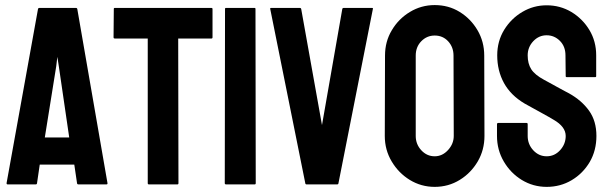

<svg xmlns="http://www.w3.org/2000/svg" viewBox="-20 -727 2401 757"><path d="M5.9 -4.9 129.9 -691.9Q130.9 -695.8 134.8 -695.8H279.8Q283.7 -695.8 284.7 -691.9L403.8 -4.9Q404.3 0 399.9 0H289.1Q284.2 0 283.7 -4.9L272.9 -78.1H136.7L126 -4.9Q125.5 0 121.1 0H9.8Q5.9 0 5.9 -4.9ZM201.7 -465.8 156.7 -185.1H252.9L211.9 -465.8L206.1 -502.9Z M679.7 0H566.9Q562.5 0 562.5 -4.9V-575.2H432.6Q427.7 -575.2 427.7 -580.1L428.7 -691.9Q428.7 -695.8 432.6 -695.8H812.5Q817.9 -695.8 817.9 -691.9V-580.1Q817.9 -575.2 814 -575.2H682.6L683.6 -4.9Q683.6 0 679.7 0Z M984.4 0H871.1Q866.2 0 866.2 -4.9L867.2 -691.9Q867.2 -695.8 871.1 -695.8H983.4Q987.3 -695.8 987.3 -691.9L988.3 -4.9Q988.3 0 984.4 0Z M1309.6 0H1188.5Q1184.1 0 1183.6 -4.9L1045.4 -691.9Q1044.4 -695.8 1049.3 -695.8H1162.6Q1166.5 -695.8 1167.5 -691.9L1249.5 -233.9L1329.6 -691.9Q1330.6 -695.8 1334.5 -695.8H1446.3Q1451.7 -695.8 1450.2 -691.9L1314.5 -4.9Q1314 0 1309.6 0Z M1693.8 9.8Q1640.6 9.8 1595.7 -17.6Q1551.3 -44.9 1524.2 -90.6Q1497.1 -136.2 1497.1 -190.9L1498 -507.8Q1498 -563.5 1524.9 -607.9Q1551.3 -652.8 1596.2 -679.9Q1641.1 -707 1693.8 -707Q1748.5 -707 1792 -680.2Q1835.9 -653.3 1862.5 -608.2Q1889.2 -563 1889.2 -507.8L1890.1 -190.9Q1890.1 -136.2 1863.8 -90.8Q1836.9 -44.9 1792.5 -17.6Q1748 9.8 1693.8 9.8ZM1693.8 -110.8Q1724.1 -110.8 1746.6 -135.5Q1769 -160.2 1769 -190.9L1768.1 -507.8Q1768.1 -541 1747.1 -564Q1726.1 -586.9 1693.8 -586.9Q1663.1 -586.9 1641.1 -564.5Q1619.1 -542 1619.1 -507.8V-190.9Q1619.1 -158.2 1641.1 -134.5Q1663.1 -110.8 1693.8 -110.8Z M2135.3 9.8Q2082 9.8 2037.1 -17.6Q1992.7 -44.9 1966.1 -90.6Q1939.5 -136.2 1939.5 -190.9V-236.8Q1939.5 -242.2 1944.3 -242.2H2056.6Q2060.5 -242.2 2060.5 -236.8V-190.9Q2060.5 -158.2 2082.5 -134.5Q2104.5 -110.8 2135.3 -110.8Q2166.5 -110.8 2188.5 -135Q2210.4 -159.2 2210.4 -190.9Q2210.4 -227.5 2162.6 -254.9Q2154.8 -259.8 2142.3 -266.8Q2129.9 -273.9 2112.8 -283.2Q2095.7 -292.5 2079.6 -301.5Q2063.5 -310.5 2048.3 -318.8Q1993.7 -351.1 1967 -399.7Q1940.4 -448.2 1940.4 -508.8Q1940.4 -564.5 1967.8 -609.4Q1995.1 -653.8 2039.3 -679.9Q2083.5 -706.1 2135.3 -706.1Q2188.5 -706.1 2232.9 -679.7Q2277.3 -652.8 2304 -608.4Q2330.6 -564 2330.6 -508.8V-426.8Q2330.6 -422.9 2326.7 -422.9H2214.4Q2210.4 -422.9 2210.4 -426.8L2209.5 -508.8Q2209.5 -543.9 2187.5 -565.9Q2165.5 -587.9 2135.3 -587.9Q2104.5 -587.9 2082.5 -564.5Q2060.5 -541 2060.5 -508.8Q2060.5 -476.1 2074.5 -454.1Q2088.4 -432.1 2125.5 -412.1Q2129.4 -410.2 2143.6 -402.3Q2157.7 -394.5 2175 -385Q2192.4 -375.5 2206.5 -367.9Q2220.7 -360.4 2223.6 -358.9Q2273.4 -331.1 2302.5 -290.5Q2331.5 -250 2331.5 -190.9Q2331.5 -133.8 2305.2 -88.4Q2278.3 -43 2233.9 -16.6Q2189.5 9.8 2135.3 9.8Z"/></svg>

Font: Koulen
Style: Regular
Weight: 400
Designer: Danh Hong
Version: Version 8.000; ttfautohint (v1.8.3)